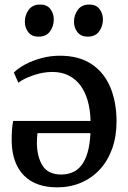

<svg xmlns="http://www.w3.org/2000/svg" viewBox="-20 -813 563 846"><path d="M232 12.5Q137.5 12.5 86 -39.2Q34.5 -91 31.5 -187Q31 -217 32.8 -239.8Q34.5 -262.5 38 -280H379Q378 -327.5 367 -367.2Q356 -407 335 -435.8Q314 -464.5 282.8 -480.2Q251.5 -496 211 -496Q169.5 -496 126.8 -481.2Q84 -466.5 61 -448.5L41 -493Q58.5 -511.5 90.5 -528.8Q122.5 -546 162.2 -556.8Q202 -567.5 243.5 -567.5Q328 -567.5 383.5 -530.5Q439 -493.5 466.2 -428.2Q493.5 -363 493.5 -278Q493.5 -211.5 474.2 -158Q455 -104.5 420 -66.5Q385 -28.5 337 -8Q289 12.5 232 12.5ZM250 -44Q276 -44 298.5 -53.2Q321 -62.5 338 -83.5Q355 -104.5 365.5 -139.5Q376 -174.5 378.5 -226.5H145Q144 -216 143.2 -202.8Q142.5 -189.5 142.5 -183Q143 -122.5 167.5 -83.2Q192 -44 250 -44ZM149 -651.5Q120 -651.5 104.8 -671Q89.5 -690.5 89.5 -717Q89.5 -746.5 106.5 -769.8Q123.5 -793 156.5 -793H157.5Q186.5 -793 201.8 -773.5Q217 -754 217 -727.5Q217 -697.5 200.2 -674.5Q183.5 -651.5 150 -651.5ZM365.5 -651.5Q337 -651.5 321.5 -671Q306 -690.5 306 -717Q306 -746.5 323 -769.8Q340 -793 373 -793H374Q403 -793 418.2 -773.5Q433.5 -754 433.5 -727.5Q433.5 -697.5 416.8 -674.5Q400 -651.5 366.5 -651.5Z"/></svg>

Font: Merriweather 20pt Medium
Style: Regular
Weight: 500
Version: Version 2.100